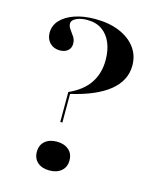

<svg xmlns="http://www.w3.org/2000/svg" viewBox="-100 -699 625 779"><g transform="rotate(15 212.0 -310.0)"><path d="M174.2 -190.3V-316.1Q233.1 -342.7 260.1 -383.9Q287.1 -425 287.1 -479.8Q287.1 -521.8 273.8 -552.8Q260.5 -583.9 235.5 -601.2Q210.5 -618.5 173.4 -618.5Q146.8 -618.5 127.8 -609.7Q108.9 -600.8 108.9 -586.3Q108.9 -575 117.3 -563.3Q125.8 -551.6 134.3 -539.1Q142.7 -526.6 142.7 -509.7Q142.7 -491.9 130.2 -481Q117.7 -470.2 96.8 -470.2Q71 -470.2 54.8 -486.7Q38.7 -503.2 38.7 -529Q38.7 -559.7 59.7 -582.3Q80.6 -604.8 117.7 -617.7Q154.8 -630.6 203.2 -630.6Q262.1 -630.6 305.6 -612.5Q349.2 -594.4 373.4 -562.1Q397.6 -529.8 397.6 -487.1Q397.6 -423.4 342.7 -379Q287.9 -334.7 183.1 -310.5V-190.3ZM182.3 11.3Q150.8 11.3 132.3 -4.8Q113.7 -21 113.7 -49.2Q113.7 -77.4 132.3 -93.5Q150.8 -109.7 182.3 -109.7Q212.9 -109.7 231.9 -93.5Q250.8 -77.4 250.8 -49.2Q250.8 -21 231.9 -4.8Q212.9 11.3 182.3 11.3Z"/></g></svg>

Font: Playfair 144pt
Style: Bold
Weight: 700
Version: Version 2.001;gftools[0.9.30]